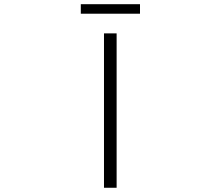

<svg xmlns="http://www.w3.org/2000/svg" viewBox="-20 -886 1040 906"><path d="M470.7 0V-728.5H530.3V0ZM361.3 -821.3V-866.2H640.6V-821.3Z"/></svg>

Font: GenEi Gothic M Light
Style: Regular
Weight: 300
Designer: o_tamon (Modified); [Source Han Sans]
Ryoko NISHIZUKA  (kana & ideographs); Paul D. Hunt (Latin, Greek & Cyrillic); Wenl
Version: Version 1.1a;Original Version 1.004